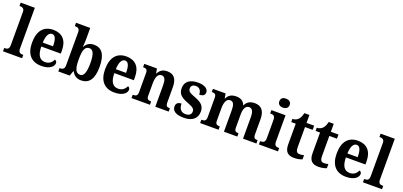

<svg xmlns="http://www.w3.org/2000/svg" viewBox="21 -1788 5910 2818"><g transform="rotate(20 2976.0 -379.0)"><path d="M16 0H314V-52H303C265 -52 237 -65 237 -123V-760H16V-708H27C52 -708 93 -700 93 -647V-123C93 -65 65 -52 27 -52H16Z M616 10C751 10 807 -52 807 -103C807 -125 792 -140 775 -146C753 -99 714 -62 650 -62C566 -62 522 -122 520 -258H825V-307C825 -466 742 -549 606 -549C458 -549 373 -453 373 -265C373 -91 456 10 616 10ZM681 -320H521C524 -427 556 -486 608 -486C660 -486 681 -423 681 -320Z M1236 10C1359 10 1427 -76 1427 -270C1427 -463 1361 -548 1241 -548C1169 -548 1126 -513 1100 -465H1095C1099 -494 1102 -552 1102 -588V-760H880V-708H885C925 -708 957 -698 957 -641V-122C957 -61 921 -52 886 -52H880V0H1058L1086 -78H1093C1119 -26 1164 10 1236 10ZM1196 -62C1122 -62 1101 -136 1101 -270C1101 -409 1122 -477 1195 -477C1256 -477 1281 -409 1281 -271C1281 -136 1256 -62 1196 -62Z M1757 10C1892 10 1948 -52 1948 -103C1948 -125 1933 -140 1916 -146C1894 -99 1855 -62 1791 -62C1707 -62 1663 -122 1661 -258H1966V-307C1966 -466 1883 -549 1747 -549C1599 -549 1514 -453 1514 -265C1514 -91 1597 10 1757 10ZM1822 -320H1662C1665 -427 1697 -486 1749 -486C1801 -486 1822 -423 1822 -320Z M2023 0H2311V-52H2307C2266 -52 2242 -61 2242 -117V-310C2242 -392 2262 -466 2325 -466C2378 -466 2395 -416 2395 -331V0H2604V-52H2600C2558 -52 2539 -61 2539 -123V-355C2539 -490 2485 -549 2386 -549C2312 -549 2272 -519 2243 -464H2238L2226 -536H2028V-484H2032C2073 -484 2098 -475 2098 -419V-121C2098 -61 2071 -52 2029 -52H2023Z M2843 10C2975 10 3048 -55 3048 -160C3048 -255 2990 -295 2890 -332C2805 -364 2778 -382 2778 -427C2778 -466 2805 -490 2852 -490C2905 -490 2940 -454 2940 -387C2999 -387 3027 -411 3027 -453C3027 -501 2979 -548 2866 -548C2746 -548 2665 -496 2665 -391C2665 -296 2717 -257 2824 -216C2905 -185 2936 -165 2936 -122C2936 -80 2909 -49 2846 -49C2779 -49 2741 -94 2741 -175C2698 -175 2658 -157 2658 -102C2658 -35 2711 10 2843 10Z M3095 0H3383V-52H3380C3339 -52 3314 -61 3314 -117V-310C3314 -393 3336 -466 3396 -466C3450 -466 3467 -417 3467 -331V0H3676V-52H3673C3631 -52 3611 -61 3611 -123V-322C3611 -400 3633 -466 3692 -466C3745 -466 3765 -417 3765 -331V0H3974V-52H3971C3929 -52 3909 -61 3909 -123V-355C3909 -490 3851 -549 3751 -549C3679 -549 3630 -520 3604 -463H3599C3576 -524 3529 -549 3463 -549C3385 -549 3344 -520 3315 -464H3310L3298 -536H3100V-487H3103C3144 -487 3170 -478 3170 -421V-121C3170 -61 3144 -52 3103 -52H3095Z M4158 -628C4202 -628 4240 -650 4240 -698C4240 -748 4202 -768 4158 -768C4112 -768 4078 -748 4078 -698C4078 -650 4112 -628 4158 -628ZM4013 0H4311V-52H4300C4262 -52 4234 -65 4234 -123V-536H4013V-484H4025C4062 -484 4091 -471 4091 -417V-123C4091 -65 4063 -52 4025 -52H4013Z M4565 10C4624 10 4670 -4 4690 -14V-78C4670 -72 4647 -69 4623 -69C4578 -69 4562 -96 4562 -157V-471H4681V-536H4562V-660H4483C4473 -613 4458 -582 4440 -562C4421 -540 4390 -521 4347 -520V-471H4417V-148C4417 -31 4470 10 4565 10Z M4945 10C5004 10 5050 -4 5070 -14V-78C5050 -72 5027 -69 5003 -69C4958 -69 4942 -96 4942 -157V-471H5061V-536H4942V-660H4863C4853 -613 4838 -582 4820 -562C4801 -540 4770 -521 4727 -520V-471H4797V-148C4797 -31 4850 10 4945 10Z M5374 10C5509 10 5565 -52 5565 -103C5565 -125 5550 -140 5533 -146C5511 -99 5472 -62 5408 -62C5324 -62 5280 -122 5278 -258H5583V-307C5583 -466 5500 -549 5364 -549C5216 -549 5131 -453 5131 -265C5131 -91 5214 10 5374 10ZM5439 -320H5279C5282 -427 5314 -486 5366 -486C5418 -486 5439 -423 5439 -320Z M5638 0H5936V-52H5925C5887 -52 5859 -65 5859 -123V-760H5638V-708H5649C5674 -708 5715 -700 5715 -647V-123C5715 -65 5687 -52 5649 -52H5638Z"/></g></svg>

Font: Noto Serif Myanmar SemiCondensed
Style: Bold
Weight: 700
Width: 4
Designer: Ben Mitchell and the Monotype Design Team
Foundry: Monotype Imaging Inc.
Version: Version 2.106